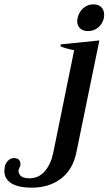

<svg xmlns="http://www.w3.org/2000/svg" viewBox="-161 -691 499 883"><path d="M194 -593Q194 -599 196 -609Q202 -636 222 -653.5Q242 -671 269 -671Q292 -671 305 -658Q318 -645 318 -623Q318 -614 317 -609Q311 -582 291 -565Q271 -548 244 -548Q221 -548 207.5 -560.5Q194 -573 194 -593ZM-141 95Q-141 89 -139 75Q-136 61 -124.5 48.5Q-113 36 -97 36Q-65 36 -67 70Q-68 74 -71.5 80.5Q-75 87 -76 91Q-77 129 -25 129Q17 129 45 96.5Q73 64 84 11L180 -460Q140 -468 117 -478L119 -487L296 -505L190 11Q174 89 119.5 130.5Q65 172 -14 172Q-78 172 -109.5 151.5Q-141 131 -141 95Z"/></svg>

Font: Trirong Medium
Style: Italic
Weight: 500
Italic angle: -12°
Designer: Katatrad Team
Foundry: CadsonDemak
Version: Version 1.001